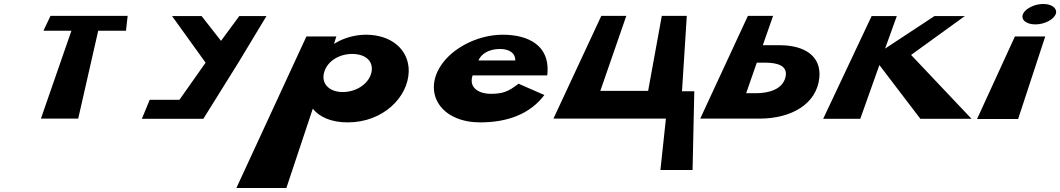

<svg xmlns="http://www.w3.org/2000/svg" viewBox="-20 -600 5345 968"><path d="M199.1 -445H340.1L186.3 -2H374.3L475.1 -445H615.1L623.6 -520H234.6Z M847.4 -519 1016.5 -284 884.8 -97H734.8L695.2 -1H817.2H1005.2L1184.1 -288L1323.4 -519H1186.4L1094.3 -394L996.4 -519Z M2040.7 -240C2042.4 -349 1954 -425 1825 -425C1765 -425 1707.1 -406 1666.1 -380H1664.1L1675.7 -416H1524.7L1171.7 348H1423.7L1557 -52C1591.4 -9 1651.4 17 1733.4 17C1910.4 17 2037.7 -109 2040.7 -240ZM1853.7 -240C1843.7 -181 1779.8 -136 1707.8 -136C1637.8 -136 1595.7 -181 1615.7 -240C1632.8 -293 1691.2 -328 1755.2 -328C1822.2 -328 1861.8 -293 1853.7 -240Z M2738.7 -220C2739.3 -224 2740.7 -233 2740.6 -239C2747.3 -368 2648 -425 2514 -425C2381 -425 2236.3 -348 2185.6 -239C2125.7 -109 2217.4 17 2401.4 17C2536.4 17 2651.7 -24 2724.5 -121L2594.2 -178C2542 -137 2513.4 -127 2452.4 -127C2403.4 -127 2340.3 -152 2362.7 -220ZM2392.1 -295C2405.2 -328 2445 -353 2500 -353C2548 -353 2578 -333 2578.1 -295Z M3247.7 -142H3006.7L3137.6 -520H3011.6L2770.3 -2H3337.3L3309.7 257H3471.7L3480.4 -140H3418.4L3442.6 -520H3316.6Z M3809.3 -2C3970.3 -2 4097.6 -76 4110.8 -208C4121.7 -318 4034.9 -372 3911.9 -372H3825.9L3877.6 -520H3750.6L3510.3 -2ZM3838.5 -284C3899.5 -284 3953.2 -269 3940.4 -212C3926 -150 3857.9 -130 3789.9 -130H3741.9L3795.5 -284Z M4878.2 -1 4573.4 -323 4844.4 -519H4691.4L4442.3 -355L4501.4 -519H4374.4L4130.2 -1H4317.2L4413.6 -272L4620.2 -1Z M5239.8 -580C5282.8 -580 5311.4 -558 5303.3 -531C5293.8 -502 5247 -477 5200 -477C5152 -477 5124.8 -502 5138.3 -531C5151.4 -558 5196.8 -580 5239.8 -580ZM4906 0H5113L5249.7 -416H5096.7Z"/></svg>

Font: Hussar Milosc
Style: Obl
Weight: 700
Foundry: Cannot Into Space Fonts
Version: Version 1.02